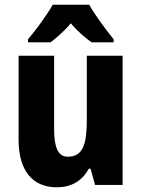

<svg xmlns="http://www.w3.org/2000/svg" viewBox="-20 -879 601 816"><path d="M359 -859H204C183 -820 131 -749 99 -712V-699H195C218 -717 251 -744 281 -780C310 -745 343 -718 369 -699H463V-712C425 -759 384 -815 359 -859ZM501 -642H349V-374C349 -272 336 -213 268 -213C227 -213 210 -252 210 -330V-642H59V-285C59 -153 119 -83 221 -83C282 -83 329 -109 357 -162H365L384 -93H501Z"/></svg>

Font: Noto Sans Kannada UI Condensed ExtraBold
Style: Regular
Weight: 800
Width: 3
Designer: Jelle Bosma - Monotype Design Team
Foundry: Monotype Imaging Inc.
Version: Version 2.005